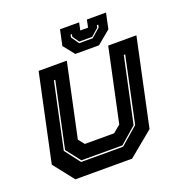

<svg xmlns="http://www.w3.org/2000/svg" viewBox="-125 -798 855 906"><g transform="rotate(-20 302.0 -345.0)"><path d="M100.5 0 19.5 -103 112.5 -540H254L175.5 -172L199.5 -141.5H346.5L383.5 -172L462 -540H603.5L510.5 -103L385.5 0ZM154 -67.5H365L453 -144L523 -473.5H516L446 -146L364 -74.5H158L102 -146.5L172 -473.5H165L95 -144.5ZM302.5 -556 258 -612 274.5 -690H370.5L362.5 -652H401.5L409.5 -690H505.5L489 -612L421.5 -556ZM337 -597.5H405L449 -636L451.5 -649H444.5L442 -637L405 -604.5H340L317 -637L319.5 -649H312.5L310 -636Z"/></g></svg>

Font: Tourney Thin ExtraBold
Style: Italic
Weight: 800
Italic angle: -12°
Version: Version 1.015